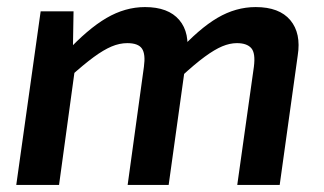

<svg xmlns="http://www.w3.org/2000/svg" viewBox="-20 -523 915 543"><path d="M188 -491 186 -372 196 -358 147 0H26L95 -491ZM390 -503Q456 -503 487 -466.5Q518 -430 508 -366L457 0H341L387 -334Q392 -370 381.5 -385.5Q371 -401 340 -401Q318 -401 295.5 -391.5Q273 -382 245 -361.5Q217 -341 177 -305L166 -374Q228 -441 281 -472Q334 -503 390 -503ZM703 -503Q770 -503 801 -466Q832 -429 822 -366L771 0H651L698 -334Q703 -373 690.5 -387Q678 -401 650 -401Q630 -401 608.5 -392Q587 -383 559 -362.5Q531 -342 492 -306L481 -374Q543 -442 595 -472.5Q647 -503 703 -503Z"/></svg>

Font: Exo 2 SemiBold
Style: Italic
Weight: 600
Italic angle: -8°
Designer: Natanael Gama
Foundry: Natanael Gama
Version: Version 2.010